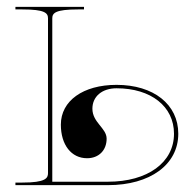

<svg xmlns="http://www.w3.org/2000/svg" viewBox="-20 -540 570 560"><path d="M320 -292.5C222.5 -292.5 157.5 -246 157.5 -176.5C157.5 -117.5 188 -78.5 234 -78.5C268 -78.5 291 -101.5 291 -135.5C291 -166.5 249.5 -182.5 249.5 -223C249.5 -258.5 277.5 -282.5 320 -282.5C420.5 -282.5 487.5 -229.5 487.5 -150C487.5 -66 410.5 -10 295 -10H132.5V-486.5C132.5 -502 141.5 -512.5 207.5 -512.5H225V-520H25V-512.5H45C111 -512.5 120 -502 120 -486.5V-35C120 -20.5 113.5 -7.5 45 -7.5H25V0H295C418 0 500 -60 500 -150C500 -235.5 428 -292.5 320 -292.5Z"/></svg>

Font: ZnikomitNo24
Style: Regular
Weight: 500
Designer: gluk
Foundry: gluk
Version: Version 0.55